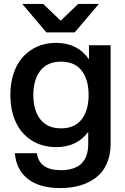

<svg xmlns="http://www.w3.org/2000/svg" viewBox="-20 -752 643 984"><path d="M289.1 211.9Q182.1 211.9 122.6 164.8Q63 117.7 56.2 33.2H168.9Q181.2 120.1 292 120.1Q432.1 120.1 432.1 -14.2V-76.2Q374.5 2 269 2Q194.8 2 140.6 -33.4Q86.4 -68.8 59.8 -128.7Q33.2 -188.5 33.2 -265.1Q33.2 -341.8 59.8 -401.6Q86.4 -461.4 140.6 -496.8Q194.8 -532.2 269 -532.2Q377.4 -532.2 436 -448.2V-520H546.9V-14.2Q546.9 43 527.1 87.2Q507.3 131.3 471.9 158.2Q436.5 185.1 390.4 198.5Q344.2 211.9 289.1 211.9ZM94.2 -731.9H201.2L291 -646L380.9 -731.9H486.8L362.8 -585.9H217.8ZM293 -94.2Q362.8 -94.2 398.4 -140.4Q434.1 -186.5 434.1 -265.1Q434.1 -343.8 398.4 -389.9Q362.8 -436 293 -436Q222.7 -436 186.8 -389.9Q150.9 -343.8 150.9 -265.1Q150.9 -186.5 186.8 -140.4Q222.7 -94.2 293 -94.2Z"/></svg>

Font: Aspekta 550
Style: Regular
Weight: 550
Designer: Ivo Dolenc
Version: Version 2.000